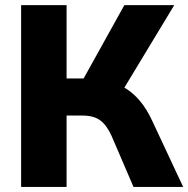

<svg xmlns="http://www.w3.org/2000/svg" viewBox="-20 -739 744 759"><path d="M63.5 -718.8H243.2V-428.7H310.5L471.7 -718.8H668.9L471.7 -392.6Q539.1 -353.5 581.1 -262.7L704.1 0H507.8L420.9 -202.1Q401.4 -245.1 375.5 -263.7Q349.6 -282.2 305.7 -282.2H243.2V0H63.5Z"/></svg>

Font: Min Sans Black
Style: Regular
Weight: 900
Designer: Jinseong-Kim, NotoSansCJK, Nunito
Foundry: Jinseong-Kim
Version: Version 1.000